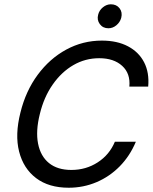

<svg xmlns="http://www.w3.org/2000/svg" viewBox="-20 -877 722 908"><path d="M305 10.8Q210.8 10.8 150.8 -34.6Q90.8 -80 70.4 -160Q50 -240 76.7 -345Q101.7 -446.7 158.3 -523.3Q215 -600 293.3 -642.5Q371.7 -685 461.7 -685Q534.2 -685 585.4 -657.9Q636.7 -630.8 661.7 -582.1Q686.7 -533.3 680.8 -467.5H591.7Q597.5 -529.2 557.9 -565.4Q518.3 -601.7 449.2 -601.7Q383.3 -601.7 327.1 -569.2Q270.8 -536.7 229.2 -477.1Q187.5 -417.5 168.3 -337.5Q148.3 -257.5 160 -197.9Q171.7 -138.3 211.7 -105.8Q251.7 -73.3 317.5 -73.3Q386.7 -73.3 442.1 -109.2Q497.5 -145 523.3 -206.7H622.5Q594.2 -139.2 546.2 -90.4Q498.3 -41.7 436.2 -15.4Q374.2 10.8 305 10.8ZM492.5 -743.3Q466.7 -743.3 452.1 -762.9Q437.5 -782.5 444.2 -807.5Q449.2 -828.3 466.7 -842.5Q484.2 -856.7 504.2 -856.7Q530.8 -856.7 545.4 -837.9Q560 -819.2 553.3 -792.5Q547.5 -771.7 530.4 -757.5Q513.3 -743.3 492.5 -743.3Z"/></svg>

Font: Funnel Sans
Style: Italic
Weight: 400
Italic angle: -14.036°
Version: Version 1.000; Beta; Release 5; Build 24; ttfautohint (v1.8.